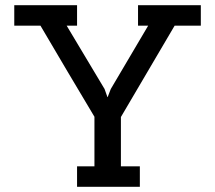

<svg xmlns="http://www.w3.org/2000/svg" viewBox="-20 -720 829 740"><path d="M519 0H277V-79H344V-270Q291 -358 239.5 -445.5Q188 -533 136 -621H35V-700H277V-621H237Q274 -560 310 -499Q346 -438 383 -377L394 -346H395L407 -377L551 -621H512V-700H754V-621H653Q601 -533 549.5 -445Q498 -357 446 -269V-79H519Z"/></svg>

Font: Josefin Slab
Style: Bold
Weight: 700
Designer: Santiago Orozco
Foundry: Typemade
Version: Version 2.000